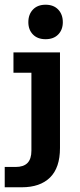

<svg xmlns="http://www.w3.org/2000/svg" viewBox="-53 -622 337 813"><path d="M-33 171V85H13Q47 85 63.5 68Q80 51 80 16V-314H4V-400H201V5Q201 88 159 129.5Q117 171 39 171ZM140 -456Q106 -456 86.5 -476Q67 -496 67 -528Q67 -561 86.5 -581.5Q106 -602 140 -602Q174 -602 193.5 -581.5Q213 -561 213 -528Q213 -496 193.5 -476Q174 -456 140 -456Z"/></svg>

Font: Rokkitt SemiBold
Style: Bold
Weight: 700
Version: Version 3.103